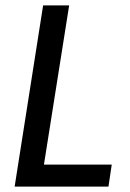

<svg xmlns="http://www.w3.org/2000/svg" viewBox="-20 -688 481 708"><path d="M142 -81H392L380 0H34L139 -668H235Z"/></svg>

Font: Rambla
Style: Italic
Weight: 400
Italic angle: -12°
Designer: Martin Sommaruga
Foundry: Martin Sommaruga
Version: Version 1.001